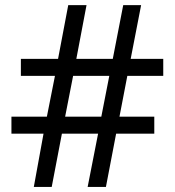

<svg xmlns="http://www.w3.org/2000/svg" viewBox="-20 -734 686 754"><path d="M480 -436 449.2 -275.9H585.9V-209H436L396 0H324.2L365.2 -209H223.1L183.1 0H112.8L150.9 -209H24.9V-275.9H164.1L195.8 -436H62V-502.9H208L248 -713.9H319.8L279.8 -502.9H422.9L463.9 -713.9H534.2L493.2 -502.9H621.1V-436ZM235.8 -275.9H377.9L409.2 -436H267.1Z"/></svg>

Font: Noto Sans Lao UI
Style: Regular
Weight: 400
Designer: Danh Hong
Foundry: Danh Hong
Version: Version 1.03 uh